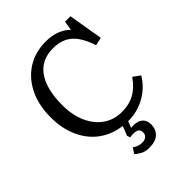

<svg xmlns="http://www.w3.org/2000/svg" viewBox="-260 -853 1219 1219"><g transform="rotate(-45 349.5 -243.5)"><path d="M355 229Q320 229 294 213.5Q268 198 260 189L284 152Q297 162 314.5 168Q332 174 348 174Q368 174 383 163.5Q398 153 398 131Q398 110 385 101.5Q372 93 348 93Q332 93 318 96L310 75L335 11Q248 0 184 -47.5Q120 -95 85 -173Q50 -251 50 -351Q50 -460 90 -541.5Q130 -623 201.5 -668.5Q273 -714 368 -714Q473 -714 534 -653L544 -716H593L632 -483L578 -471Q547 -566 498.5 -608.5Q450 -651 370 -651Q266 -651 211.5 -574.5Q157 -498 157 -352Q157 -264 187 -197Q217 -130 270.5 -92.5Q324 -55 395 -55Q460 -55 509 -82Q558 -109 598 -167L645 -133Q605 -65 535 -25.5Q465 14 385 14H381L364 57Q412 51 441 70.5Q470 90 470 133Q470 175 442 202Q414 229 355 229Z"/></g></svg>

Font: Text Regular
Style: Regular
Weight: 400
Designer: Latin by Veronika Burian and Jose Scaglione. Greek by Irene Vlachou. Cyrillic by Vera Evstafieva.
Foundry: TypeTogether
Version: Version 3.002